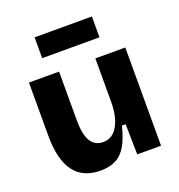

<svg xmlns="http://www.w3.org/2000/svg" viewBox="-134 -845 903 970"><g transform="rotate(-20 317.0 -359.5)"><path d="M243 14Q149 14 101.5 -49.5Q54 -113 54 -243V-528H216V-264Q216 -190 238 -153.5Q260 -117 305 -117Q332 -117 351.5 -130.5Q371 -144 384.5 -168.5Q398 -193 404.5 -225Q411 -257 411 -295V-528H572V-214V0H444L441 -163H421Q406 -101 383.5 -61.5Q361 -22 327 -4Q293 14 243 14ZM159 -621V-733H467V-621Z"/></g></svg>

Font: Bricolage Grotesque 96pt ExtraBold ExtraBold
Style: Regular
Weight: 800
Version: Version 1.001;gftools[0.9.33.dev8+g029e19f]